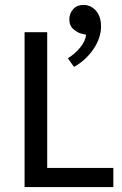

<svg xmlns="http://www.w3.org/2000/svg" viewBox="-20 -761 496 781"><path d="M80 -630H172V-78H441V0H80ZM312 -624Q297 -627 279.5 -641.5Q262 -656 262 -682Q262 -706 277.5 -723.5Q293 -741 321 -741Q333 -741 345 -736Q357 -731 367.5 -720.5Q378 -710 384.5 -693.5Q391 -677 391 -653Q391 -630 383 -606.5Q375 -583 360 -561Q345 -539 325 -520.5Q305 -502 281 -489L256 -524Q284 -541 306 -567.5Q328 -594 330 -620Z"/></svg>

Font: Mukta
Style: Regular
Weight: 400
Designer: Girish Dalvi and Yashodeep Gholap
Foundry: Ek Type
Version: Version 2.538;PS 1.001;hotconv 16.6.51;makeotf.lib2.5.65220;